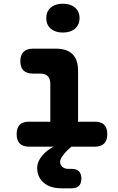

<svg xmlns="http://www.w3.org/2000/svg" viewBox="-20 -793 640 1038"><path d="M493 -135Q527 -135 543.5 -118.5Q560 -102 560 -68Q560 -34 543 -17Q526 0 492 0H366L346 18Q327 36 316 53Q305 70 305 83Q305 98 317 109Q329 120 351 120H368Q394 120 407 133.5Q420 147 420 173Q420 199 406.5 212Q393 225 367 225H312Q251 225 216 194.5Q181 164 181 115Q181 80 211 45Q234 19 269 0H138Q104 0 87 -17Q70 -34 70 -68Q70 -102 86.5 -118.5Q103 -135 137 -135H252V-339Q252 -367 238.5 -381Q225 -395 197 -395H160Q125 -395 107.5 -411.5Q90 -428 90 -462Q90 -496 107.5 -513Q125 -530 160 -530H282Q342 -530 372 -500Q402 -470 402 -410V-135ZM320 -617Q279 -617 254.5 -638Q230 -659 230 -695Q230 -731 254.5 -752Q279 -773 320 -773Q361 -773 385.5 -752Q410 -731 410 -695Q410 -659 385.5 -638Q361 -617 320 -617Z"/></svg>

Font: Maple Mono ExtraBold
Style: Regular
Weight: 800
Monospace: yes
Designer: subframe7536
Version: Version 7.000